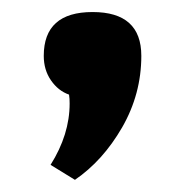

<svg xmlns="http://www.w3.org/2000/svg" viewBox="-20 -208 311 319"><path d="M52.7 -115.2Q52.7 -188 133.8 -188Q214.8 -188 214.8 -115.2Q214.8 -51.8 182.9 3.7Q150.9 59.1 104.5 90.8L64 65.9Q95.7 15.6 95.7 -36.1Q95.7 -40 95.5 -43.7Q95.2 -47.4 94.7 -50.8Q76.7 -57.1 64.7 -74.5Q52.7 -91.8 52.7 -115.2Z"/></svg>

Font: Odor Mean Chey
Style: Regular
Weight: 400
Designer: Danh Hong
Version: Version 8.002; ttfautohint (v1.8.3)